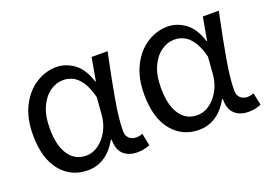

<svg xmlns="http://www.w3.org/2000/svg" viewBox="-85 -779 1421 1014"><g transform="rotate(-20 625.0 -272.0)"><path d="M261 13Q168 13 109.5 -58Q51 -129 51 -262Q51 -355 84.5 -421Q118 -487 172.5 -522Q227 -557 289 -557Q340 -557 386.5 -524Q433 -491 457 -414H460L483 -543H573Q569 -525 565 -506Q543 -401 524 -294Q505 -187 505 -119Q505 -91 521 -77Q537 -63 559 -63Q577 -63 596 -70L610 -1Q598 4 581 8.5Q564 13 540 13Q491 13 462 -13.5Q433 -40 433 -97H429Q366 13 261 13ZM279 -63Q333 -63 376.5 -112Q420 -161 428 -232L436 -335Q421 -393 398.5 -425Q376 -457 350.5 -468.5Q325 -480 299 -480Q260 -480 225 -455.5Q190 -431 168 -383Q146 -335 146 -263Q146 -168 181 -115.5Q216 -63 279 -63Z M886 13Q793 13 734.5 -58Q676 -129 676 -262Q676 -355 709.5 -421Q743 -487 797.5 -522Q852 -557 914 -557Q965 -557 1011.5 -524Q1058 -491 1082 -414H1085L1108 -543H1198Q1194 -525 1190 -506Q1168 -401 1149 -294Q1130 -187 1130 -119Q1130 -91 1146 -77Q1162 -63 1184 -63Q1202 -63 1221 -70L1235 -1Q1223 4 1206 8.5Q1189 13 1165 13Q1116 13 1087 -13.5Q1058 -40 1058 -97H1054Q991 13 886 13ZM904 -63Q958 -63 1001.5 -112Q1045 -161 1053 -232L1061 -335Q1046 -393 1023.5 -425Q1001 -457 975.5 -468.5Q950 -480 924 -480Q885 -480 850 -455.5Q815 -431 793 -383Q771 -335 771 -263Q771 -168 806 -115.5Q841 -63 904 -63Z"/></g></svg>

Font: Noto Sans CJK KR Regular (TTF)
Style: Regular
Weight: 400
Designer: Ryoko NISHIZUKA 西塚涼子 (kana & ideographs); Paul D. Hunt (Latin, Greek & Cyrillic); Wenlong ZHANG 张文龙 (bopomofo); Sandoll 
Foundry: Adobe Systems Incorporated
Version: Version 1.004;PS 1.004;hotconv 1.0.82;makeotf.lib2.5.63406